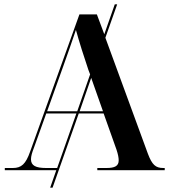

<svg xmlns="http://www.w3.org/2000/svg" viewBox="-20 -780 775 880"><path d="M2 0H238L210 80H221L341 -260H455L514 -94C521 -73 524 -57 524 -45C524 -19 506 -10 468 -10H426V0H735V-10H728C693 -10 677 -25 658 -75L463 -607L517 -760H506L458 -623L424 -714H344L118 -85C98 -28 78 -10 39 -10H2ZM196 -270 268 -471C288 -528 311 -591 328 -643C342 -591 366 -516 385 -460L393 -439L334 -270ZM452 -270H345L398 -423ZM191 -10C144 -10 122 -21 122 -50C122 -64 127 -81 136 -104L192 -260H330L242 -10Z"/></svg>

Font: Noto Serif Display SemiBold
Style: Regular
Weight: 600
Designer: Monotype Design Team
Foundry: Monotype Imaging Inc.
Version: Version 2.009